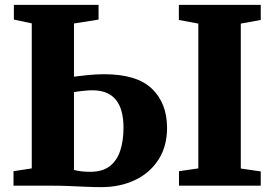

<svg xmlns="http://www.w3.org/2000/svg" viewBox="-20 -763 1127 789"><path d="M397 6Q366.5 6 333.5 4.5Q300.5 3 264.5 1.5Q228.5 0 188.5 0H35.5V-59.5L110.5 -71V-667L37 -682.5V-743H385V-682.5L284 -666.5V-448Q306 -451 341.2 -454.5Q376.5 -458 407.5 -458Q543 -458 604.8 -398Q666.5 -338 666.5 -238Q666.5 -160.5 630.5 -105.8Q594.5 -51 533.5 -22.5Q472.5 6 397 6ZM351 -57Q400.5 -57 430.2 -79.5Q460 -102 473.8 -143Q487.5 -184 487.5 -238.5Q487.5 -314.5 456 -353.2Q424.5 -392 359 -392Q343.5 -392 320.5 -389.5Q297.5 -387 284 -384.5V-64.5Q298 -61 314.2 -59Q330.5 -57 351 -57ZM795 -71V-666L715 -681V-743H1051.5V-681L969.5 -666V-70.5L1051.5 -58.5V0H715.5V-59.5Z"/></svg>

Font: Merriweather 36pt Black
Style: Regular
Weight: 900
Version: Version 2.100